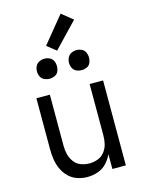

<svg xmlns="http://www.w3.org/2000/svg" viewBox="-143 -1067 862 1157"><g transform="rotate(-15 288.0 -488.5)"><path d="M188 -623Q205 -623 220.5 -630Q236 -637 243 -652.5Q250 -668 250 -685Q250 -702 243 -717.5Q236 -733 220.5 -740.5Q205 -748 188 -748Q171 -748 155.5 -740.5Q140 -733 132.5 -717.5Q125 -702 125 -685Q125 -668 132.5 -652.5Q140 -637 155.5 -630Q171 -623 188 -623ZM388 -623Q405 -623 420.5 -630Q436 -637 443 -652.5Q450 -668 450 -685Q450 -702 443 -717.5Q436 -733 420.5 -740.5Q405 -748 388 -748Q371 -748 355.5 -740.5Q340 -733 332.5 -717.5Q325 -702 325 -685Q325 -668 332.5 -652.5Q340 -637 355.5 -630Q371 -623 388 -623ZM275 -775 422 -929 353 -985 218 -820ZM256 8Q289 8 321 -3Q353 -14 376 -38.5Q399 -63 412 -93V0H496V-530H412V-210Q412 -183 406 -157Q400 -131 383 -109Q366 -87 340.5 -77.5Q315 -68 288 -68Q261 -68 235.5 -77.5Q210 -87 193.5 -109Q177 -131 170.5 -157Q164 -183 164 -210V-530H80V-210Q80 -178 85 -146.5Q90 -115 103.5 -86Q117 -57 140 -34.5Q163 -12 193.5 -2Q224 8 256 8Z"/></g></svg>

Font: Iosevka SS01 Extended
Style: Regular
Weight: 400
Width: 7
Monospace: yes
Designer: Belleve Invis
Foundry: Belleve Invis
Version: Version 3.4.7; ttfautohint (v1.8.3)